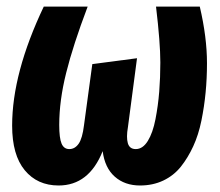

<svg xmlns="http://www.w3.org/2000/svg" viewBox="-20 -551 674 587"><path d="M159.2 16.1Q94.2 16.1 55.7 -30.5Q17.1 -77.1 17.1 -167Q17.1 -327.6 113.8 -530.8H248Q203.6 -413.6 182.4 -328.6Q161.1 -243.7 161.1 -168.9Q161.1 -128.9 168.2 -112.1Q175.3 -95.2 191.9 -95.2Q209 -95.2 220.5 -111.6Q231.9 -127.9 236.8 -168L262.2 -355L398.9 -373L371.1 -162.1Q365.7 -131.3 370.8 -113.3Q376 -95.2 395 -95.2Q416.5 -95.2 431.9 -120.1Q447.3 -145 455.3 -186.5Q463.4 -228 466.8 -271Q470.2 -314 470.2 -359.9Q470.2 -420.4 457 -530.8H590.8Q612.8 -437 612.8 -357.9Q612.8 -311 608.6 -268.1Q604.5 -225.1 595.7 -181.9Q586.9 -138.7 570.8 -103.8Q554.7 -68.8 533 -41.5Q511.2 -14.2 479.2 1Q447.3 16.1 408.2 16.1Q361.3 16.1 330.8 -11Q300.3 -38.1 293.9 -88.9Q252 16.1 159.2 16.1Z"/></svg>

Font: Fira Sans Compressed
Style: Bold Italic
Weight: 700
Width: 3
Italic angle: -8°
Designer: Carrois Corporate & Edenspiekermann AG
Foundry: Carrois Corporate GbR & Edenspiekermann AG
Version: Version 4.203;PS 004.203;hotconv 1.0.88;makeotf.lib2.5.64775